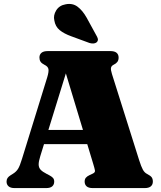

<svg xmlns="http://www.w3.org/2000/svg" viewBox="-20 -961 825 981"><path d="M177.5 -297H468L468.5 -224.5H176.5ZM257 -33Q257 -18 247 -9Q237 0 215.5 0H55Q34 0 23.8 -9Q13.5 -18 13.5 -33Q13.5 -44 18.5 -51.5Q23.5 -59 35.5 -66.5L46 -73Q62.5 -83 72 -98Q81.5 -113 92.5 -149.5L221 -565Q230 -594.5 227.5 -608Q225 -621.5 207 -630Q193 -637 187.2 -645.8Q181.5 -654.5 181.5 -667Q181.5 -682.5 192 -691.2Q202.5 -700 224 -700H544Q565.5 -700 575.8 -691.2Q586 -682.5 586 -667Q586 -653.5 579.8 -645Q573.5 -636.5 562 -631Q549.5 -625 547.2 -615Q545 -605 552 -583L691 -142.5Q701.5 -109.5 710 -94Q718.5 -78.5 732 -72Q749.5 -63 755.2 -54.8Q761 -46.5 761 -33Q761 -18 750.8 -9Q740.5 0 719 0H454.5Q432.5 0 422.5 -9Q412.5 -18 412.5 -33Q412.5 -45.5 418.8 -53Q425 -60.5 438 -66.5L454 -74Q467 -80 465.2 -90Q463.5 -100 456.5 -123L308.5 -612.5L329.5 -628L185.5 -162Q177.5 -136.5 177.5 -120.8Q177.5 -105 187.2 -94.2Q197 -83.5 218.5 -72.5L232 -65.5Q243.5 -59.5 250.2 -52.5Q257 -45.5 257 -33ZM422.5 -871 471.5 -781.5Q477.5 -772 479.8 -763.2Q482 -754.5 475.5 -746.5Q469 -740 458 -739Q447 -738 437 -741.5L344.5 -775.5Q307 -789 284.8 -807.2Q262.5 -825.5 257.5 -857Q251.5 -882.5 267.2 -908Q283 -933.5 315.5 -939Q350.5 -946 376.2 -926.8Q402 -907.5 422.5 -871Z"/></svg>

Font: Fraunces Black
Style: Regular
Weight: 900
Version: Version 1.000;[b76b70a41]